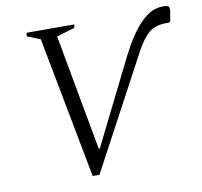

<svg xmlns="http://www.w3.org/2000/svg" viewBox="-76 -751 879 837"><g transform="rotate(-10 363.0 -332.5)"><path d="M565 -494 298 5H268L149 -621L90 -645L93 -660H304L301 -645L221 -621L315 -107H319L507 -485Q531 -532 553 -565Q575 -598 596 -619Q623 -648 648 -659Q673 -670 697 -670Q719 -670 723.5 -664Q728 -658 725 -641L718 -601L712 -596H704Q650 -596 621.5 -571Q593 -546 565 -494Z"/></g></svg>

Font: Spectral SC Light
Style: Italic
Weight: 300
Italic angle: -10°
Designer: Jean-Baptiste Levee
Foundry: Production Type
Version: Version 2.001